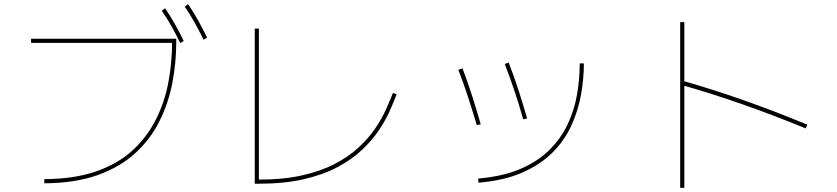

<svg xmlns="http://www.w3.org/2000/svg" viewBox="-20 -867 4040 927"><path d="M194 18V-2Q339 -3 444 -39.5Q549 -76 619.5 -140.5Q690 -205 732.5 -289.5Q775 -374 793 -470Q811 -566 811 -665L816 -660H130V-680H831V-665Q831 -564 812 -466Q793 -368 749.5 -281Q706 -194 632.5 -127Q559 -60 451 -21.5Q343 17 194 18ZM850 -659Q831 -699 809 -738.5Q787 -778 761 -815L777 -827Q803 -789 825.5 -749Q848 -709 867 -669ZM963 -675Q943 -716 920.5 -756.5Q898 -797 872 -835L888 -847Q915 -808 937.5 -767Q960 -726 980 -685Z M1877 -418 1895 -412Q1882 -377 1862 -332Q1842 -287 1809.5 -238.5Q1777 -190 1728.5 -144Q1680 -98 1611 -61Q1542 -24 1448 -2Q1354 20 1230 20H1210V-729H1230V12L1219 0Q1342 1 1435 -19.5Q1528 -40 1596 -75.5Q1664 -111 1712 -155.5Q1760 -200 1792 -247.5Q1824 -295 1844 -339.5Q1864 -384 1877 -418Z M2290 15 2289 -5Q2407 -15 2491.5 -51Q2576 -87 2632 -142.5Q2688 -198 2720.5 -266.5Q2753 -335 2766 -410.5Q2779 -486 2779 -561H2799Q2799 -486 2785 -408.5Q2771 -331 2738 -259.5Q2705 -188 2647 -130Q2589 -72 2501 -33.5Q2413 5 2290 15ZM2282 -263Q2261 -333 2240 -398Q2219 -463 2193 -530L2213 -537Q2239 -468 2260.5 -401Q2282 -334 2301 -267ZM2506 -291Q2487 -359 2465.5 -423.5Q2444 -488 2417 -558L2436 -565Q2462 -498 2484 -430Q2506 -362 2525 -295Z M3284 40H3264V-760H3284ZM3878 -265 3870 -247Q3714 -311 3564.5 -363.5Q3415 -416 3270 -457L3276 -477Q3420 -436 3570.5 -383Q3721 -330 3878 -265Z"/></svg>

Font: Murecho Thin Thin
Style: Regular
Weight: 250
Version: Version 1.010